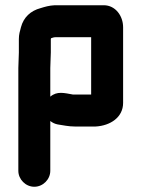

<svg xmlns="http://www.w3.org/2000/svg" viewBox="-20 -486 540 733"><path d="M450 -93V-382C450 -425 421 -466 376 -466H189C168 -465 151 -460 135 -455C97 -445 70 -420 60 -382C56 -368 52 -354 52 -337V-285C52 -272 50 -239 50 -226V166C50 199 78 227 111 227C144 227 172 199 172 166V-24C181 -17 190 -13 200 -11C220 -8 242 -3 266 -3H345C401 -6 450 -38 450 -93ZM174 -286V-337L175 -340C180 -342 186 -344 193 -344H328V-125H259C225 -131 198 -139 172 -117V-226C172 -240 174 -273 174 -286Z"/></svg>

Font: Electronic
Style: Ti
Weight: 900
Version: Version 1.011